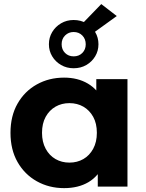

<svg xmlns="http://www.w3.org/2000/svg" viewBox="-20 -934 730 961"><path d="M300.7 7.6Q225.5 7.6 164.4 -26.6Q103.3 -60.8 67.9 -122.8Q32.5 -184.8 32.5 -269.2Q32.5 -353.6 67.9 -415.5Q103.3 -477.5 164.4 -511.5Q225.5 -545.5 300.7 -545.5Q369.1 -545.5 419.9 -515.6Q470.7 -485.7 499.1 -424.8Q527.4 -363.8 527.4 -269.2Q527.4 -174.8 500.3 -113.3Q473.1 -51.8 422.5 -22.1Q371.9 7.6 300.7 7.6ZM327.5 -120.1Q366.4 -120.1 397.3 -137.9Q428.1 -155.6 446.5 -189.5Q464.8 -223.3 464.8 -269.2Q464.8 -316 446.5 -349.2Q428.1 -382.3 397.3 -400.1Q366.4 -417.8 327.5 -417.8Q288.7 -417.8 257.8 -400.1Q226.9 -382.3 208.6 -349.2Q190.3 -316 190.3 -269.2Q190.3 -223.3 208.6 -189.5Q226.9 -155.6 257.8 -137.9Q288.7 -120.1 327.5 -120.1ZM469.4 0V-110.2L472 -269.8L462 -429.3V-537.9H618V0ZM348.5 -592.4Q313.7 -592.4 285.6 -608.7Q257.5 -625 241.2 -652.1Q224.8 -679.2 224.8 -712.5Q224.8 -746.1 241.2 -773.5Q257.6 -800.9 285.7 -817.4Q313.9 -833.9 348.5 -833.9Q384.3 -833.9 412.2 -817.4Q440 -800.9 456.4 -773.5Q472.8 -746.1 472.8 -712.5Q472.8 -679.2 456.4 -652Q440 -624.8 412.1 -608.6Q384.2 -592.4 348.5 -592.4ZM348.7 -651.9Q375.1 -651.9 392.1 -669Q409.1 -686.1 409.1 -712.2Q409.1 -738.9 392 -756.4Q374.8 -773.8 348.5 -773.8Q323.5 -773.8 306 -756.7Q288.5 -739.6 288.5 -712.6Q288.5 -686.1 305.6 -669Q322.7 -651.9 348.7 -651.9ZM441.4 -764.9 366.6 -789.3 486.9 -913.6 564.5 -853.7Z"/></svg>

Font: Montserrat Alternates Thin
Style: Regular
Weight: 100
Designer: Julieta Ulanovsky
Foundry: Julieta Ulanovsky
Version: Version 9.000